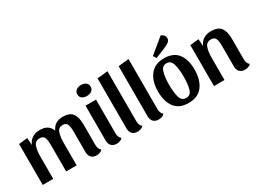

<svg xmlns="http://www.w3.org/2000/svg" viewBox="-44 -1407 2767 2073"><g transform="rotate(-30 1339.5 -370.0)"><path d="M175 -432Q195 -481 234.5 -505.5Q274 -530 329 -530Q387 -530 421 -507Q455 -484 471 -440Q511 -530 615 -530Q700 -530 734.5 -483Q769 -436 769 -342V-91Q769 -37 800 -15Q790 -1 770 7Q750 15 729 15Q684 15 661 -9.5Q638 -34 638 -79V-331Q638 -391 625.5 -422Q613 -453 570 -453Q517 -453 500.5 -403Q484 -353 484 -275V0H353V-331Q353 -391 340 -422Q327 -453 283 -453Q228 -453 210 -403.5Q192 -354 192 -275V0H61V-510L169 -522Z M1040 -661Q1040 -628 1016 -610.5Q992 -593 955 -593Q918 -593 895.5 -610Q873 -627 873 -659Q873 -692 897 -710Q921 -728 958 -728Q994 -728 1017 -710Q1040 -692 1040 -661ZM1051 -15Q1041 -1 1020.5 7Q1000 15 980 15Q935 15 912 -9Q889 -33 889 -79V-510H1020V-91Q1020 -37 1051 -15Z M1311 -15Q1301 -1 1280.5 7Q1260 15 1240 15Q1195 15 1172 -9Q1149 -33 1149 -79V-700L1280 -714V-91Q1280 -37 1311 -15Z M1574 -15Q1564 -1 1543.5 7Q1523 15 1503 15Q1458 15 1435 -9Q1412 -33 1412 -79V-700L1543 -714V-91Q1543 -37 1574 -15Z M2104 -262Q2104 -132 2046 -55Q1988 22 1871 22Q1754 22 1698.5 -51.5Q1643 -125 1643 -252Q1643 -377 1702.5 -453.5Q1762 -530 1877 -530Q1992 -530 2048 -458.5Q2104 -387 2104 -262ZM1964 -257Q1964 -347 1946 -408.5Q1928 -470 1874 -470Q1819 -470 1801 -408.5Q1783 -347 1783 -257Q1783 -160 1800 -99Q1817 -38 1874 -38Q1930 -38 1947 -99Q1964 -160 1964 -257ZM2019 -701Q2019 -672 1994 -653.5Q1969 -635 1928 -619L1811 -572L1787 -610L1971 -762Q1992 -755 2005.5 -738.5Q2019 -722 2019 -701Z M2310 -432Q2330 -481 2369.5 -505.5Q2409 -530 2464 -530Q2549 -530 2584 -483Q2619 -436 2619 -342V-91Q2619 -37 2650 -15Q2641 -1 2620.5 7Q2600 15 2579 15Q2534 15 2511 -9Q2488 -33 2488 -79V-331Q2488 -391 2475 -422Q2462 -453 2418 -453Q2363 -453 2345 -403.5Q2327 -354 2327 -275V0H2196V-510L2304 -522Z"/></g></svg>

Font: Sansita Medium
Style: Regular
Weight: 500
Designer: Pablo Cosgaya
Foundry: Omnibus-Type
Version: Version 1.006